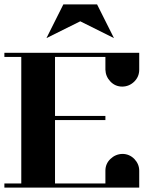

<svg xmlns="http://www.w3.org/2000/svg" viewBox="-20 -856 732 876"><path d="M0 0V-19H77.1V-596.2H0V-615.2H615.2V-538.1Q615.2 -506.3 592.8 -483.9Q569.8 -461.4 538.1 -460.9Q505.9 -460.9 483.9 -483.9Q461.9 -506.8 460.9 -538.1V-596.2H231V-327.1H460.9V-308.1H231V-19H460.9V-77.1Q460.9 -108.9 483.9 -130.9Q506.8 -152.8 538.1 -153.8Q569.8 -153.8 592.8 -130.9Q615.2 -107.4 615.2 -77.1V0ZM191.9 -682.1 269 -835.9H422.9L500 -682.1L346.2 -758.8Z"/></svg>

Font: Hjet
Style: Regular
Weight: 400
Designer: T. Christopher White
Version: Version 1.2